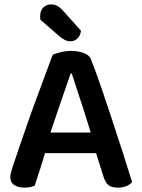

<svg xmlns="http://www.w3.org/2000/svg" viewBox="-20 -846 646 875"><path d="M307 -511H302Q289 -474 272.5 -426Q256 -378 238.5 -326.5Q221 -275 205 -228L193 -174Q187 -155 180 -131Q173 -107 165 -82.5Q157 -58 150 -36.5Q143 -15 138 1Q129 4 118 6.5Q107 9 92 9Q62 9 44.5 -3Q27 -15 27 -39Q27 -50 30.5 -61Q34 -72 38 -87Q49 -120 66 -169.5Q83 -219 103 -277Q123 -335 145 -394Q167 -453 186.5 -506Q206 -559 220 -596Q232 -602 255.5 -608Q279 -614 303 -614Q335 -614 361.5 -604.5Q388 -595 395 -574Q417 -519 441.5 -447.5Q466 -376 491.5 -298.5Q517 -221 540.5 -148Q564 -75 582 -16Q573 -5 556.5 2Q540 9 518 9Q487 9 473.5 -3Q460 -15 452 -40L409 -176L396 -234Q380 -287 363.5 -338.5Q347 -390 332 -434.5Q317 -479 307 -511ZM140 -148 183 -242H438L456 -148ZM254 -678 164 -756Q163 -760 163 -765Q163 -770 163 -773Q163 -797 177 -811.5Q191 -826 213 -826Q241 -826 264 -801L349 -706Q346 -682 332.5 -670Q319 -658 301 -658Q287 -658 276.5 -663.5Q266 -669 254 -678Z"/></svg>

Font: BalooTamma2SemiBold
Style: Regular
Weight: 600
Designer: Divya Kowshik, Shuchita Grover and Ek Type
Foundry: Ek Type
Version: Version 1.700